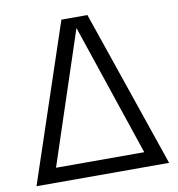

<svg xmlns="http://www.w3.org/2000/svg" viewBox="-83 -822 832 898"><g transform="rotate(-10 333.0 -373.5)"><path d="M268.1 -747.1H391.6L647.9 0H18.1ZM542 -69.3 330.6 -696.3 123 -69.3Z"/></g></svg>

Font: Armata
Style: Regular
Weight: 400
Designer: Viktoriya Grabowska
Foundry: Viktoriya Grabowska
Version: Version 1.003